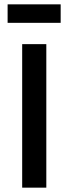

<svg xmlns="http://www.w3.org/2000/svg" viewBox="-20 -863 314 883"><path d="M82 0V-660H193V0ZM15 -758V-843H259V-758Z"/></svg>

Font: Bricolage Grotesque 96pt ExtraBold Medium
Style: Regular
Weight: 500
Version: Version 1.001;gftools[0.9.33.dev8+g029e19f]